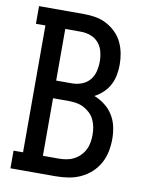

<svg xmlns="http://www.w3.org/2000/svg" viewBox="-83 -796 666 857"><g transform="rotate(10 250.0 -367.5)"><path d="M24 0V-80H67V-655H24V-735H229Q255 -735 281 -730.5Q307 -726 330 -714Q353 -702 372 -683.5Q391 -665 402.5 -641.5Q414 -618 419 -592Q424 -566 424 -540Q424 -516 419.5 -492.5Q415 -469 404 -448Q393 -427 375.5 -410.5Q358 -394 337 -383Q363 -373 385.5 -355.5Q408 -338 422.5 -314.5Q437 -291 443 -263.5Q449 -236 449 -208Q449 -180 443.5 -151.5Q438 -123 424 -97.5Q410 -72 388.5 -52.5Q367 -33 341 -21Q315 -9 286 -4.5Q257 0 229 0ZM157 -421H229Q251 -421 272.5 -429Q294 -437 308.5 -454Q323 -471 328.5 -493.5Q334 -516 334 -538Q334 -560 328.5 -582.5Q323 -605 308.5 -622Q294 -639 272.5 -647Q251 -655 229 -655H157ZM229 -80Q246 -80 263.5 -83Q281 -86 296.5 -94Q312 -102 324.5 -114.5Q337 -127 345 -142.5Q353 -158 356 -175.5Q359 -193 359 -210Q359 -228 356 -245Q353 -262 345.5 -278Q338 -294 325 -306.5Q312 -319 296.5 -327Q281 -335 263.5 -338Q246 -341 229 -341H157V-80Z"/></g></svg>

Font: Iosevka Slab Medium
Style: Regular
Weight: 500
Monospace: yes
Designer: Belleve Invis
Foundry: Belleve Invis
Version: Version 11.1.1; ttfautohint (v1.8.3)